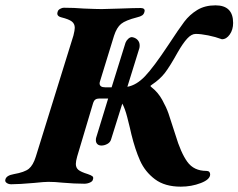

<svg xmlns="http://www.w3.org/2000/svg" viewBox="-61 -684 893 719"><path d="M812 -598Q812 -573 799.5 -555Q787 -537 770 -537Q746 -546 718.5 -551.5Q691 -557 672 -557Q656 -557 640 -539.5Q624 -522 605 -489Q575 -435 556.5 -411Q538 -387 508 -367Q502 -363 502.5 -361.5Q503 -360 508 -356Q531 -338 546.5 -310Q562 -282 570 -259Q578 -236 596 -179Q616 -112 640.5 -78Q665 -44 712 -44Q719 -44 722.5 -40.5Q726 -37 726 -31Q726 -12 691 1.5Q656 15 616 15Q556 15 519 -13Q482 -41 463.5 -82.5Q445 -124 431 -181L425 -207Q424 -212 415.5 -245Q407 -278 397 -296L355 -162Q352 -151 341 -145Q330 -139 319 -139Q309 -139 303.5 -144.5Q298 -150 298 -159Q298 -165 299 -168L344 -315H310Q293 -315 288 -299L228 -98Q223 -80 223 -70Q223 -56 232.5 -48Q242 -40 268 -32Q280 -28 285 -24Q290 -20 287 -12Q286 -5 276 -0.5Q266 4 255 4Q218 4 172 0Q145 -3 120 -3Q105 -3 67 1Q10 6 -19 6Q-29 6 -36 1Q-43 -4 -41 -11Q-38 -27 -9 -32Q31 -39 47 -52Q63 -65 73 -97L214 -551Q219 -571 219 -580Q219 -595 208 -603.5Q197 -612 169 -619Q149 -624 155 -640Q156 -646 163.5 -650.5Q171 -655 179 -655Q216 -655 253 -652Q301 -650 320 -650Q338 -650 390 -652Q442 -654 466 -654Q474 -654 478 -650.5Q482 -647 480 -640Q478 -631 471.5 -626.5Q465 -622 452 -619Q409 -608 392.5 -594.5Q376 -581 366 -550L314 -381Q312 -375 312 -372Q312 -357 333 -357H357L409 -524Q412 -532 419 -538.5Q426 -545 433 -545L438 -544Q449 -541 455.5 -533Q462 -525 462 -514Q462 -508 461 -504L416 -359Q450 -365 482 -398.5Q514 -432 569 -515Q609 -576 629 -602.5Q649 -629 677.5 -646.5Q706 -664 746 -664Q812 -664 812 -598Z"/></svg>

Font: EB Garamond
Style: Bold Italic
Weight: 700
Italic angle: -17.2°
Designer: Georg Duffner and Octavio Pardo
Foundry: Georg Duffner
Version: Version 1.000